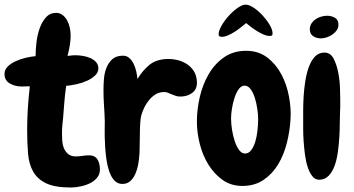

<svg xmlns="http://www.w3.org/2000/svg" viewBox="-55 -790 1558 845"><path d="M256.8 35.2Q187.5 35.2 148.9 17.1Q110.4 -1 91.3 -34.2Q72.3 -67.4 68.4 -114.3Q64.5 -161.1 64.5 -218.8Q64.5 -264.6 67.4 -311Q70.3 -357.4 76.2 -410.2Q62.5 -410.2 54.7 -409.7Q46.9 -409.2 42 -409.2Q10.7 -409.2 -12.2 -422.9Q-35.2 -436.5 -35.2 -464.8Q-35.2 -482.4 -22 -496.1Q-8.8 -509.8 11.7 -519.5Q32.2 -529.3 56.2 -535.2Q80.1 -541 101.6 -543Q101.6 -570.3 105.5 -603.5Q109.4 -636.7 119.6 -665.5Q129.9 -694.3 147.5 -713.9Q165 -733.4 192.4 -733.4Q208 -733.4 220.2 -724.1Q232.4 -714.8 240.2 -700.7Q248 -686.5 252 -668.9Q255.9 -651.4 255.9 -634.8Q255.9 -615.2 252.9 -594.7Q250 -574.2 242.2 -543.9Q258.8 -545.9 264.6 -546.4Q270.5 -546.9 275.4 -546.9Q292 -546.9 310.1 -543.9Q328.1 -541 343.3 -534.2Q358.4 -527.3 368.2 -516.1Q377.9 -504.9 377.9 -489.3Q377.9 -471.7 363.8 -458Q349.6 -444.3 328.1 -434.6Q306.6 -424.8 282.2 -419.4Q257.8 -414.1 236.3 -412.1Q230.5 -372.1 228 -338.4Q225.6 -304.7 222.7 -270.5Q220.7 -253.9 219.2 -236.8Q217.8 -219.7 217.8 -202.1Q217.8 -189.5 218.8 -172.4Q219.7 -155.3 225.6 -139.6Q231.4 -124 244.1 -112.8Q256.8 -101.6 279.3 -101.6Q293 -101.6 307.6 -104Q322.3 -106.4 336.9 -106.4Q362.3 -106.4 373.5 -88.9Q384.8 -71.3 384.8 -43.9Q384.8 -23.4 372.6 -8.3Q360.4 6.8 341.8 16.1Q323.2 25.4 300.3 30.3Q277.3 35.2 256.8 35.2Z M743.2 -365.2Q729.5 -364.3 719.7 -367.7Q710 -371.1 700.2 -375Q691.4 -378.9 682.6 -382.3Q673.8 -385.7 663.1 -384.8Q643.6 -383.8 628.4 -374Q613.3 -364.3 601.1 -349.6Q588.9 -335 580.1 -316.9Q571.3 -298.8 566.4 -281.2Q563.5 -269.5 562 -245.6Q560.5 -221.7 560.5 -194.3Q559.6 -166 559.6 -140.6Q559.6 -115.2 557.6 -100.6Q556.6 -85 552.7 -64Q548.8 -43 540.5 -24.4Q532.2 -5.9 518.6 6.8Q504.9 19.5 483.4 19.5Q466.8 19.5 454.6 9.8Q442.4 0 434.1 -16.1Q425.8 -32.2 420.4 -53.7Q415 -75.2 412.1 -97.7Q409.2 -121.1 407.7 -144.5Q406.2 -168 405.8 -189Q405.3 -210 405.8 -227.5Q406.2 -245.1 406.2 -255.9Q405.3 -290 402.8 -324.7Q400.4 -359.4 400.4 -393.6Q400.4 -415 402.3 -441.4Q404.3 -467.8 413.1 -490.7Q421.9 -513.7 439 -529.3Q456.1 -544.9 486.3 -544.9Q502.9 -544.9 514.6 -534.2Q526.4 -523.4 533.7 -507.8Q541 -492.2 544.9 -474.6Q548.8 -457 549.8 -442.4Q573.2 -480.5 602.5 -504.4Q631.8 -528.3 678.7 -530.3Q702.1 -531.2 725.1 -525.9Q748 -520.5 767.1 -508.3Q786.1 -496.1 798.3 -476.6Q810.5 -457 811.5 -430.7Q813.5 -399.4 793 -382.8Q772.5 -366.2 743.2 -365.2Z M1011.7 28.3Q961.9 28.3 924.8 2Q887.7 -24.4 862.3 -65.4Q836.9 -106.4 824.2 -156.7Q811.5 -207 811.5 -255.9Q811.5 -307.6 824.2 -362.8Q836.9 -418 863.3 -463.4Q889.6 -508.8 930.7 -537.6Q971.7 -566.4 1028.3 -566.4Q1083 -566.4 1121.6 -536.6Q1160.2 -506.8 1183.6 -462.4Q1207 -418 1216.8 -365.2Q1226.6 -312.5 1223.6 -265.6Q1220.7 -213.9 1207.5 -161.1Q1194.3 -108.4 1168.9 -66.4Q1143.6 -24.4 1104.5 2Q1065.4 28.3 1011.7 28.3ZM1021.5 -413.1Q1006.8 -413.1 995.6 -397.5Q984.4 -381.8 977.1 -359.4Q969.7 -336.9 965.8 -312Q961.9 -287.1 961.9 -268.6Q961.9 -245.1 966.3 -217.8Q970.7 -190.4 978.5 -167.5Q986.3 -144.5 997.6 -129.4Q1008.8 -114.3 1023.4 -114.3Q1039.1 -114.3 1050.3 -128.9Q1061.5 -143.6 1068.4 -166Q1075.2 -188.5 1078.1 -215.3Q1081.1 -242.2 1081.1 -265.6Q1081.1 -287.1 1077.1 -313Q1073.2 -338.9 1065.9 -361.3Q1058.6 -383.8 1047.4 -398.4Q1036.1 -413.1 1021.5 -413.1ZM1144.5 -643.6Q1144.5 -635.7 1141.6 -633.8Q1138.7 -631.8 1131.8 -631.8Q1120.1 -631.8 1106 -637.7Q1091.8 -643.6 1077.6 -652.3Q1063.5 -661.1 1050.3 -670.9Q1037.1 -680.7 1028.3 -688.5Q1018.6 -680.7 1005.4 -669.9Q992.2 -659.2 977.5 -649.9Q962.9 -640.6 948.2 -634.3Q933.6 -627.9 920.9 -627.9Q916 -627.9 911.6 -629.9Q907.2 -631.8 907.2 -639.6Q907.2 -654.3 919.9 -676.8Q932.6 -699.2 951.2 -719.7Q969.7 -740.2 990.2 -754.9Q1010.7 -769.5 1026.4 -769.5Q1042 -769.5 1062.5 -755.4Q1083 -741.2 1101.1 -721.7Q1119.1 -702.1 1131.8 -680.7Q1144.5 -659.2 1144.5 -643.6Z M1434.6 -681.6Q1434.6 -668 1427.2 -657.2Q1419.9 -646.5 1408.2 -638.2Q1396.5 -629.9 1382.8 -625.5Q1369.1 -621.1 1357.4 -621.1Q1337.9 -621.1 1323.2 -630.9Q1308.6 -640.6 1308.6 -661.1Q1308.6 -675.8 1315.9 -687Q1323.2 -698.2 1334 -705.6Q1344.7 -712.9 1358.4 -716.8Q1372.1 -720.7 1384.8 -720.7Q1403.3 -720.7 1418.9 -711.9Q1434.6 -703.1 1434.6 -681.6ZM1442.4 -349.6Q1442.4 -335.9 1442.4 -320.8Q1442.4 -305.7 1441.4 -292Q1440.4 -275.4 1440.4 -247.6Q1440.4 -219.7 1438.5 -187.5Q1436.5 -155.3 1432.1 -122.1Q1427.7 -88.9 1418 -61.5Q1408.2 -34.2 1392.1 -17.1Q1376 0 1351.6 1Q1333 2 1320.3 -13.7Q1307.6 -29.3 1299.3 -54.2Q1291 -79.1 1287.1 -109.9Q1283.2 -140.6 1281.2 -169.4Q1279.3 -198.2 1279.3 -222.7Q1279.3 -247.1 1279.3 -258.8Q1279.3 -274.4 1279.3 -303.2Q1279.3 -332 1281.2 -365.2Q1283.2 -398.4 1288.6 -432.6Q1293.9 -466.8 1304.2 -495.1Q1314.5 -523.4 1331.1 -541Q1347.7 -558.6 1373 -558.6Q1399.4 -558.6 1413.1 -532.2Q1426.8 -505.9 1433.6 -470.7Q1440.4 -435.5 1441.4 -400.9Q1442.4 -366.2 1442.4 -349.6Z"/></svg>

Font: Chewy
Style: Regular
Weight: 400
Version: Version 1.001